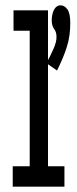

<svg xmlns="http://www.w3.org/2000/svg" viewBox="-20 -704 290 724"><path d="M28 0V-77H92V-588H31V-665H161V-77H223V0ZM195 -438 155 -466Q168 -489 181 -518Q194 -547 193 -566Q193 -583 184 -595Q175 -607 175 -629Q176 -655 185 -669.5Q194 -684 208 -684Q223 -684 234 -669Q245 -654 245 -617Q245 -569 232.5 -528.5Q220 -488 195 -438Z"/></svg>

Font: Inconsolata UltraCondensed Bold
Style: Regular
Weight: 700
Width: 1
Monospace: yes
Designer: Raph Levien, Cyreal, Brenton Simpson
Foundry: Raph Levien, Cyreal, Google
Version: Version 3.001; ttfautohint (v1.8.2.53-6de2)